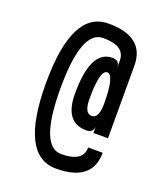

<svg xmlns="http://www.w3.org/2000/svg" viewBox="-143 -877 832 972"><g transform="rotate(20 273.5 -390.5)"><path d="M78.1 -390.6Q78.1 -781.2 273.4 -781.2Q468.8 -781.2 468.8 -625V-234.4H390.6V-273.4Q390.6 -234.4 351.6 -234.4Q234.4 -234.4 234.4 -390.6Q234.4 -625 351.6 -625Q390.6 -625 390.6 -585.9V-625Q390.6 -703.1 273.4 -703.1Q156.2 -703.1 156.2 -390.6Q156.2 -78.1 273.4 -78.1Q390.6 -78.1 390.6 -156.2H468.8Q468.8 0 273.4 0Q78.1 0 78.1 -390.6ZM312.5 -390.6Q312.5 -312.5 351.6 -312.5Q390.6 -312.5 390.6 -390.6Q390.6 -546.9 351.6 -546.9Q312.5 -546.9 312.5 -390.6Z"/></g></svg>

Font: Luculent
Style: Regular
Weight: 400
Monospace: yes
Designer: Andrew Kensler
Version: Version 1.0.0-845fa02f9341